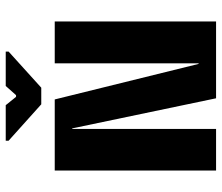

<svg xmlns="http://www.w3.org/2000/svg" viewBox="-72 -702 774 670"><g transform="rotate(-90 315.0 -367.0)"><path d="M429 -563H575V0H307L202 -502H200V0H55V-563H303L427 -61H429ZM286 -610 159 -724V-734H283L312 -698H318L350 -734H470V-724L344 -610Z"/></g></svg>

Font: Darker Grotesque Black
Style: Regular
Weight: 900
Designer: Gabriel Lam
Foundry: TypeRant
Version: Version 1.000;gftools[0.9.28]